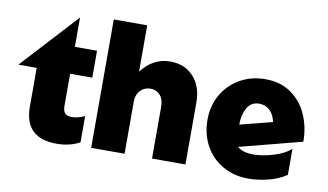

<svg xmlns="http://www.w3.org/2000/svg" viewBox="-75 -894 1835 1075"><g transform="rotate(10 842.5 -356.5)"><path d="M296 11Q371 11 428 -20V-169Q387 -151 356 -151Q329 -151 316.5 -163.5Q304 -176 304 -205V-388H430V-541H304V-708L10 -388H114V-168Q114 11 296 11Z M844 -553Q749 -553 682 -467V-730H492V0H682V-293Q682 -336 705 -360Q728 -384 762 -384Q796 -384 817 -360.5Q838 -337 838 -293V0H1028V-354Q1028 -442 978.5 -497.5Q929 -553 844 -553Z M1391 -121Q1333 -121 1301 -148L1656 -240Q1656 -323 1625 -393Q1594 -463 1533.5 -505.5Q1473 -548 1388 -548Q1307 -548 1243 -511.5Q1179 -475 1142.5 -411.5Q1106 -348 1106 -269Q1106 -187 1141.5 -122Q1177 -57 1241.5 -20Q1306 17 1388 17Q1440 17 1498 3Q1556 -11 1603 -42V-190Q1568 -159 1506.5 -140Q1445 -121 1391 -121ZM1377 -407Q1412 -407 1436.5 -384Q1461 -361 1470 -319L1286 -272V-275Q1286 -328 1308 -367.5Q1330 -407 1377 -407Z"/></g></svg>

Font: Geom Black
Style: Bold
Weight: 900
Version: Version 1.102